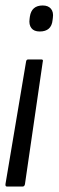

<svg xmlns="http://www.w3.org/2000/svg" viewBox="-28 -518 214 701"><path d="M123 -301Q131 -301 128 -292L63 155Q61 163 55 163H-3Q-9 163 -8 154L67 -292Q68 -301 75 -301ZM128 -498Q148 -498 158 -486Q168 -474 165 -453L164 -445Q160 -403 117 -403Q96 -403 86.5 -415.5Q77 -428 80 -449L81 -457Q87 -498 128 -498Z"/></svg>

Font: Sofia Sans Extra Condensed
Style: Italic
Weight: 400
Italic angle: -9°
Designer: Botio Nikoltchev, Ani Petrova
Foundry: lettersoup
Version: Version 4.101; ttfautohint (v1.8.4.7-5d5b)